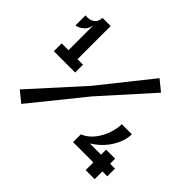

<svg xmlns="http://www.w3.org/2000/svg" viewBox="-136 -744 917 917"><g transform="rotate(45 323.0 -285.5)"><path d="M75 -306V-515Q70 -489 57 -476.5Q44 -464 31.5 -459Q19 -454 15 -454V-522Q20 -521 35.5 -522Q51 -523 65 -533.5Q79 -544 81 -571H136V-306ZM29 -294V-347H173V-294ZM97 -6 43 -50 272 -303 477 -560 531 -516 311 -271ZM401 -52V-104Q436 -119 459 -149Q482 -179 493.5 -213.5Q505 -248 505 -277H573Q573 -233 544 -185Q515 -137 462 -104H632V-52ZM538 0V-138H599V0Z"/></g></svg>

Font: Darker Grotesque ExtraBold
Style: Regular
Weight: 800
Designer: Gabriel Lam
Foundry: TypeRant
Version: Version 1.000;gftools[0.9.28]